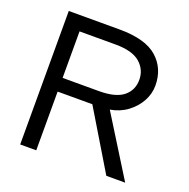

<svg xmlns="http://www.w3.org/2000/svg" viewBox="-114 -732 828 842"><g transform="rotate(20 300.0 -311.5)"><path d="M67 0V-623H304Q425 -623 480.5 -574Q536 -525 536 -445Q536 -407 517 -372Q498 -337 464 -311.5Q430 -286 384 -278L557 0H469L304 -274H142V0ZM142 -338H312Q389 -338 425 -367Q461 -396 461 -445Q461 -492 425 -523.5Q389 -555 310 -555H142Z"/></g></svg>

Font: Inconsolata Expanded
Style: Regular
Weight: 400
Width: 7
Monospace: yes
Designer: Raph Levien, Cyreal, Brenton Simpson
Foundry: Raph Levien, Cyreal, Google
Version: Version 3.000; ttfautohint (v1.8.2.53-6de2)